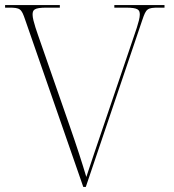

<svg xmlns="http://www.w3.org/2000/svg" viewBox="-20 -734 685 754"><path d="M79 -656 307 0H317L539 -656C554 -700 558 -704 604 -704H626V-714H429V-704H474C524 -704 529 -695 529 -676C529 -653 507 -596 501 -577L388 -244C356 -150 340 -103 319 -39C301 -99 283 -155 252 -244L136 -577C129 -598 108 -653 108 -676C108 -695 113 -704 163 -704H215V-714H0V-704H14C60 -704 64 -700 79 -656Z"/></svg>

Font: Noto Serif Display Thin
Style: Regular
Weight: 100
Designer: Monotype Design Team
Foundry: Monotype Imaging Inc.
Version: Version 2.009